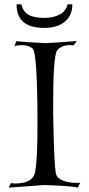

<svg xmlns="http://www.w3.org/2000/svg" viewBox="-20 -858 408 881"><path d="M20 3 30 -18Q34 -17 38.5 -16.5Q43 -16 48 -16Q128 -16 140 -64Q152 -114 152 -284Q152 -612 130 -635Q111 -651 80 -651Q73 -651 64 -650Q55 -649 46 -647L55 -669Q88 -665 189 -660Q229 -662 264.5 -664.5Q300 -667 332 -670L318 -650Q314 -650 309.5 -650.5Q305 -651 301 -651Q262 -651 241 -626Q224 -589 224 -393Q224 -368 224 -340.5Q224 -313 225 -283Q227 -195 229.5 -140.5Q232 -86 236 -64Q240 -37 282 -25Q305 -19 328 -19Q333 -19 338 -19Q343 -19 348 -20L337 3Q310 -5 183 -9ZM182 -730Q56 -730 56 -838H78Q86 -804 111 -790Q136 -776 184 -776Q225 -776 254 -791.5Q283 -807 290 -838H312Q312 -787 277.5 -758.5Q243 -730 184 -730Z"/></svg>

Font: Gideon Roman
Style: Regular
Weight: 400
Designer: Robert E. Leuschke
Foundry: Robert E. Leuschke
Version: Version 2.010